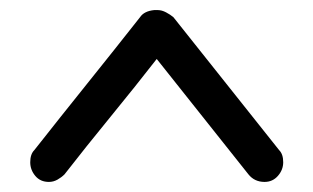

<svg xmlns="http://www.w3.org/2000/svg" viewBox="-20 -748 622 381"><path d="M258 -714Q266 -726 286 -728H293Q301 -728 309.5 -723.5Q318 -719 324 -714L534 -450Q542 -442 542 -426Q542 -411 531.5 -399Q521 -387 505 -387Q485 -387 473 -402L291 -631Q249 -577 199.5 -516.5Q150 -456 108 -402Q102 -396 94 -391.5Q86 -387 77 -387Q60 -387 50 -399Q40 -411 40 -426Q40 -442 48 -450Q100 -516 153 -582Q206 -648 258 -714Z"/></svg>

Font: VDS Compensated
Style: Light
Weight: 300
Designer: artmaker
Foundry: artmaker
Version: Version 1.000 2012 initial release